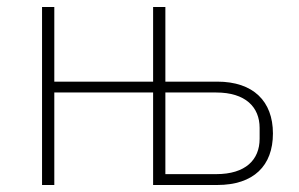

<svg xmlns="http://www.w3.org/2000/svg" viewBox="-20 -528 852 548"><path d="M100 -508H135V-295H417V-508H452V-295H600C703 -295 759 -239 759 -147C759 -55 704 0 600 0H417V-264H135V0H100ZM597 -31C681 -31 721 -72 721 -132V-163C721 -222 681 -264 597 -264H452V-31Z"/></svg>

Font: Plexus Sans ExtraLight
Style: Regular
Weight: 250
Version: Version 2.001;PS 002.001;hotconv 1.0.70;makeotf.lib2.5.58329